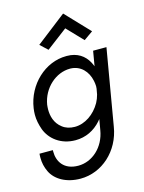

<svg xmlns="http://www.w3.org/2000/svg" viewBox="-137 -790 826 1099"><g transform="rotate(-15 276.5 -240.5)"><path d="M338 -625 428 -531 482 -569 348 -710 170 -572 214 -531ZM10 30C9 38 9 47 9 55C9 83 15 111 28 138C53 191 116 229 201 229C328 229 439 130 461 -10L538 -460H459L444 -372C441 -380 437 -388 433 -396C409 -441 367 -470 306 -470C305 -470 303 -470 302 -470C177 -470 65 -366 45 -230C43 -217 42 -203 42 -191C42 -162 48 -133 59 -102C82 -41 143 9 230 9C291 9 343 -17 382 -61C385 -65 389 -69 392 -73L381 -10C365 88 290 154 208 154C121 154 89 96 89 40C89 36 89 33 89 30ZM125 -230C141 -325 220 -395 304 -395C305 -395 307 -395 308 -395C367 -393 407 -350 419 -292C421 -281 423 -270 423 -259C423 -254 422 -250 422 -245L416 -212C412 -196 406 -181 398 -166C364 -106 306 -66 246 -66C217 -66 192 -74 173 -89C133 -119 123 -164 123 -201C123 -211 124 -220 125 -230Z"/></g></svg>

Font: Jost
Style: Italic
Weight: 400
Italic angle: -5°
Version: Version 3.710